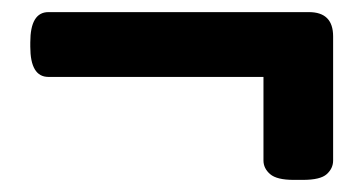

<svg xmlns="http://www.w3.org/2000/svg" viewBox="-20 -369 600 317"><path d="M465 -72Q437 -72 426 -81.5Q415 -91 415 -104V-242H60Q30 -242 30 -292V-299Q30 -349 60 -349H490Q530 -349 530 -309V-104Q530 -91 519.5 -81.5Q509 -72 480 -72Z"/></svg>

Font: Asap
Style: Regular
Weight: 400
Designer: Pablo Cosgaya
Foundry: Omnibus-Type
Version: Version 3.001